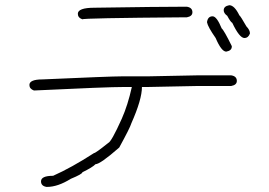

<svg xmlns="http://www.w3.org/2000/svg" viewBox="-20 -610 1040 743"><path d="M693.4 -584H703.1Q724.6 -580.6 724.6 -562.5Q724.6 -546.9 703.1 -543H695.3Q298.8 -540 298.8 -535.2Q281.2 -541.5 281.2 -556.6Q281.2 -580.1 345.7 -580.1Q596.2 -584 693.4 -584ZM742.2 -318.4H875Q896.5 -314.9 896.5 -296.9Q896.5 -281.2 875 -277.3H748Q573.7 -273.4 554.7 -273.4H529.3Q529.3 -225.1 488.3 -132.8Q483.4 -115.7 441.4 -39.1Q367.7 25.4 349.6 25.4Q337.9 37.6 298.8 56.6Q298.8 63.5 253.9 82Q203.6 113.3 162.1 113.3H160.2Q138.7 109.9 138.7 91.8Q138.7 70.3 185.5 70.3Q255.9 39.1 343.8 -17.6Q350.1 -17.6 398.4 -56.6Q410.6 -60.1 451.2 -150.4Q474.6 -203.1 490.2 -273.4H462.9Q392.1 -273.4 111.3 -259.8Q93.8 -266.1 93.8 -281.2Q93.8 -302.7 144.5 -302.7Q407.2 -314.5 449.2 -314.5H548.8Q723.1 -318.4 742.2 -318.4ZM867.2 -589.8Q887.2 -589.8 906.2 -550.8Q911.1 -547.4 933.6 -507.8Q947.3 -493.7 947.3 -480.5Q940.9 -462.9 925.8 -462.9Q906.7 -462.9 878.9 -521.5Q872.1 -524.9 859.4 -548.8Q845.7 -558.6 845.7 -570.3Q845.7 -585.9 867.2 -589.8ZM802.7 -546.9Q818.8 -546.9 837.9 -500Q846.7 -493.2 877 -431.6V-429.7Q877 -414.1 855.5 -410.2Q836.9 -410.2 814.5 -462.9Q784.2 -506.3 781.2 -523.4V-525.4Q784.7 -546.9 802.7 -546.9Z"/></svg>

Font: CEF Fonts CJK Mono
Style: Regular
Weight: 400
Designer: PartyBoss (派对大魔王)
Version: Release 2.25